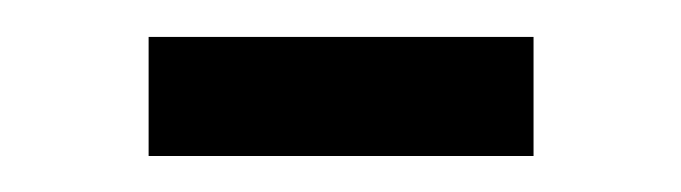

<svg xmlns="http://www.w3.org/2000/svg" viewBox="-20 -311 369 104"><path d="M60.5 -291H269V-226.5H60.5Z"/></svg>

Font: Newsreader Display Medium
Style: Regular
Weight: 500
Designer: Hugues Gentile
Foundry: Production Type
Version: Version 1.001